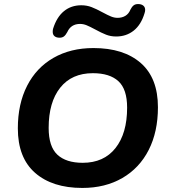

<svg xmlns="http://www.w3.org/2000/svg" viewBox="-20 -917 832 947"><path d="M68 -284Q68 -404 113.5 -493.5Q159 -583 243.5 -631.5Q328 -680 441 -680Q590 -680 674.5 -606Q759 -532 759 -388Q759 -267 713.5 -177.5Q668 -88 583.5 -39Q499 10 386 10Q238 10 153 -64.5Q68 -139 68 -284ZM607 -386Q607 -477 564 -516.5Q521 -556 438 -556Q334 -556 277 -484.5Q220 -413 220 -286Q220 -194 263 -154Q306 -114 388 -114Q492 -114 549.5 -186.5Q607 -259 607 -386ZM240 -760Q240 -770 242 -776Q260 -833 295.5 -862Q331 -891 381 -891Q408 -891 431.5 -882Q455 -873 486 -856Q512 -842 528 -835.5Q544 -829 560 -829Q582 -829 598.5 -839Q615 -849 623 -869Q630 -883 638.5 -890Q647 -897 661 -897Q677 -897 686.5 -889.5Q696 -882 696 -868Q696 -861 693 -852Q676 -795 639.5 -766Q603 -737 553 -737Q526 -737 503 -746Q480 -755 449 -772Q423 -786 407 -792.5Q391 -799 375 -799Q330 -799 312 -759Q304 -744 295.5 -737.5Q287 -731 274 -731Q258 -731 249 -738.5Q240 -746 240 -760Z"/></svg>

Font: SN Pro Bold
Style: Bold Italic
Weight: 700
Italic angle: -9°
Designer: Tobias Whetton
Foundry: Supernotes
Version: Version 1.003